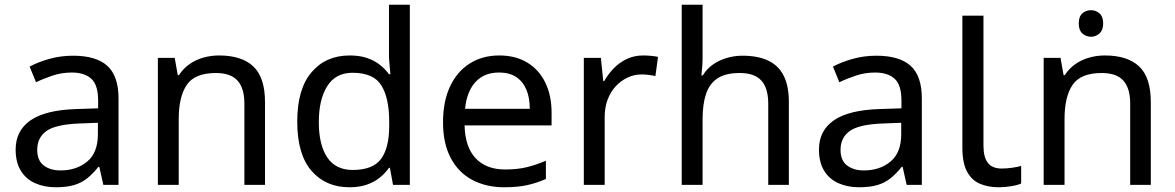

<svg xmlns="http://www.w3.org/2000/svg" viewBox="-20 -780 4956 810"><path d="M288 -545Q386 -545 433 -502Q480 -459 480 -365V0H416L399 -76H395Q372 -47 347.5 -27.5Q323 -8 291.5 1Q260 10 215 10Q167 10 128.5 -7Q90 -24 68 -59.5Q46 -95 46 -149Q46 -229 109 -272.5Q172 -316 303 -320L394 -323V-355Q394 -422 365 -448Q336 -474 283 -474Q241 -474 203 -461.5Q165 -449 132 -433L105 -499Q140 -518 188 -531.5Q236 -545 288 -545ZM314 -259Q214 -255 175.5 -227Q137 -199 137 -148Q137 -103 164.5 -82Q192 -61 235 -61Q303 -61 348 -98.5Q393 -136 393 -214V-262Z M904 -546Q1000 -546 1049 -499.5Q1098 -453 1098 -349V0H1011V-343Q1011 -408 982 -440Q953 -472 891 -472Q802 -472 768 -422Q734 -372 734 -278V0H646V-536H717L730 -463H735Q753 -491 779.5 -509.5Q806 -528 838 -537Q870 -546 904 -546Z M1454 10Q1354 10 1294 -59.5Q1234 -129 1234 -267Q1234 -405 1294.5 -475.5Q1355 -546 1455 -546Q1497 -546 1528 -535.5Q1559 -525 1582 -507Q1605 -489 1621 -467H1627Q1626 -480 1623.5 -505.5Q1621 -531 1621 -546V-760H1709V0H1638L1625 -72H1621Q1605 -49 1582 -30.5Q1559 -12 1527.5 -1Q1496 10 1454 10ZM1468 -63Q1553 -63 1587.5 -109.5Q1622 -156 1622 -250V-266Q1622 -366 1589 -419.5Q1556 -473 1467 -473Q1396 -473 1360.5 -416.5Q1325 -360 1325 -265Q1325 -169 1360.5 -116Q1396 -63 1468 -63Z M2086 -546Q2155 -546 2204.5 -516Q2254 -486 2280.5 -431.5Q2307 -377 2307 -304V-251H1940Q1942 -160 1986.5 -112.5Q2031 -65 2111 -65Q2162 -65 2201.5 -74.5Q2241 -84 2283 -102V-25Q2242 -7 2202 1.5Q2162 10 2107 10Q2031 10 1972.5 -21Q1914 -52 1881.5 -113.5Q1849 -175 1849 -264Q1849 -352 1878.5 -415Q1908 -478 1961.5 -512Q2015 -546 2086 -546ZM2085 -474Q2022 -474 1985.5 -433.5Q1949 -393 1942 -321H2215Q2215 -367 2201 -401Q2187 -435 2158.5 -454.5Q2130 -474 2085 -474Z M2693 -546Q2708 -546 2725.5 -544.5Q2743 -543 2756 -540L2745 -459Q2732 -462 2716.5 -464Q2701 -466 2687 -466Q2656 -466 2628 -453Q2600 -440 2578 -416.5Q2556 -393 2543.5 -360Q2531 -327 2531 -286V0H2443V-536H2515L2525 -438H2529Q2546 -468 2570 -492.5Q2594 -517 2625 -531.5Q2656 -546 2693 -546Z M2944 -537Q2944 -518 2942.5 -498Q2941 -478 2939 -462H2945Q2962 -490 2988 -508Q3014 -526 3046 -535.5Q3078 -545 3112 -545Q3177 -545 3220.5 -524.5Q3264 -504 3286 -461Q3308 -418 3308 -349V0H3221V-343Q3221 -408 3192 -440Q3163 -472 3101 -472Q3041 -472 3007 -449.5Q2973 -427 2958.5 -383.5Q2944 -340 2944 -277V0H2856V-760H2944Z M3677 -545Q3775 -545 3822 -502Q3869 -459 3869 -365V0H3805L3788 -76H3784Q3761 -47 3736.5 -27.5Q3712 -8 3680.5 1Q3649 10 3604 10Q3556 10 3517.5 -7Q3479 -24 3457 -59.5Q3435 -95 3435 -149Q3435 -229 3498 -272.5Q3561 -316 3692 -320L3783 -323V-355Q3783 -422 3754 -448Q3725 -474 3672 -474Q3630 -474 3592 -461.5Q3554 -449 3521 -433L3494 -499Q3529 -518 3577 -531.5Q3625 -545 3677 -545ZM3703 -259Q3603 -255 3564.5 -227Q3526 -199 3526 -148Q3526 -103 3553.5 -82Q3581 -61 3624 -61Q3692 -61 3737 -98.5Q3782 -136 3782 -214V-262Z M4193 10Q4149 10 4114.5 -4.5Q4080 -19 4060 -55.5Q4040 -92 4040 -157V-714H4129V-165Q4129 -117 4147.5 -93Q4166 -69 4206 -69Q4228 -69 4251.5 -72.5Q4275 -76 4288 -80V-6Q4274 1 4246.5 5.5Q4219 10 4193 10Z M4583 -737Q4603 -737 4618.5 -723.5Q4634 -710 4634 -681Q4634 -653 4618.5 -639Q4603 -625 4583 -625Q4561 -625 4546 -639Q4531 -653 4531 -681Q4531 -710 4546 -723.5Q4561 -737 4583 -737ZM4641 -546Q4737 -546 4786 -499.5Q4835 -453 4835 -349V0H4748V-343Q4748 -408 4719 -440Q4690 -472 4628 -472Q4539 -472 4505 -422Q4471 -372 4471 -278V0H4383V-536H4454L4467 -463H4472Q4490 -491 4516.5 -509.5Q4543 -528 4575 -537Q4607 -546 4641 -546Z"/></svg>

Font: utamil25
Style: Book
Weight: 400
Designer: Jelle Bosma - Monotype Design Team
Foundry: Monotype Imaging Inc.
Version: Version 2.003